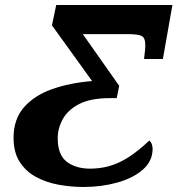

<svg xmlns="http://www.w3.org/2000/svg" viewBox="-20 -734 707 765"><path d="M313 11Q263 11 213.5 2Q164 -7 123.5 -29Q83 -51 58.5 -89Q34 -127 34 -185Q34 -259 75.5 -306.5Q117 -354 188 -379Q259 -404 347 -411L187 -633L204 -714H667L629 -499H554Q557 -521 558 -535Q559 -549 559 -553Q559 -584 544 -591Q529 -598 490 -598H310L455 -392L445 -343H418Q342 -343 296.5 -320Q251 -297 230.5 -260Q210 -223 210 -183Q210 -117 246 -89.5Q282 -62 339 -62Q378 -62 414.5 -72Q451 -82 489.5 -106Q528 -130 575 -174Q582 -168 585 -159Q588 -150 588 -141Q588 -92 549 -58Q510 -24 447 -6.5Q384 11 313 11Z"/></svg>

Font: Noto Serif ExtraBold
Style: Italic
Weight: 800
Italic angle: -12°
Designer: Monotype Design Team
Foundry: Monotype Imaging Inc.
Version: Version 2.013